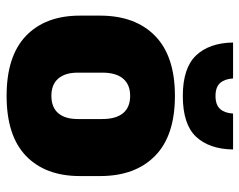

<svg xmlns="http://www.w3.org/2000/svg" viewBox="-94 -634 743 596"><g transform="rotate(90 278.0 -336.5)"><path d="M278 15Q154.5 15 91.8 -45.2Q29 -105.5 29 -212.5V-275Q29 -384.5 92 -446Q155 -507.5 278 -507.5Q401.5 -507.5 464.2 -446Q527 -384.5 527 -275V-212.5Q527 -105.5 464.5 -45.2Q402 15 278 15ZM278 -124Q313.5 -124 331.8 -145.2Q350 -166.5 350 -206V-282Q350 -324.5 331.8 -346.5Q313.5 -368.5 278 -368.5Q243 -368.5 224.5 -346.5Q206 -324.5 206 -282V-206Q206 -166.5 224.5 -145.2Q243 -124 278 -124ZM278.5 -532Q191.5 -532 152.5 -573.2Q113.5 -614.5 112.5 -688H224Q225.5 -662.5 238 -648Q250.5 -633.5 278.5 -633.5Q306 -633.5 318.8 -647.8Q331.5 -662 333 -688H444.5Q443.5 -614.5 405 -573.2Q366.5 -532 278.5 -532Z"/></g></svg>

Font: Anek Latin Medium ExtraBold
Style: Regular
Weight: 800
Version: Version 1.003